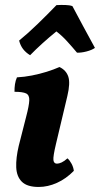

<svg xmlns="http://www.w3.org/2000/svg" viewBox="-20 -733 397 762"><path d="M133.4 9Q87.9 9 66.9 -11.6Q46 -32.2 44.4 -68.9Q42.9 -105.6 54.4 -154.3L83.9 -270.1Q95.3 -313.3 96.2 -334.5Q97.1 -355.6 83.6 -362.2Q70.1 -368.7 37.6 -368.7Q37.2 -383.3 39.4 -398.6Q41.7 -413.8 47.3 -426Q76.4 -427.5 106.7 -433.4Q137 -439.4 165.1 -448.1Q193.1 -456.9 216.1 -467Q242.4 -454.5 251 -429Q259.6 -403.4 247.3 -351.9L202.2 -162Q190.3 -112 192 -97.7Q193.7 -83.5 206.1 -83.5Q214.1 -83.5 224.7 -88.4Q235.3 -93.3 247.7 -104.6Q256.7 -97 264.1 -83Q271.5 -69 273 -54.9Q241.9 -23.3 205.9 -7.2Q169.8 9 133.4 9ZM99.5 -513.9Q82.2 -524.4 71.4 -538.6Q60.7 -552.7 55.9 -572Q90.9 -600.4 129.7 -638.1Q168.6 -675.8 204.1 -712.7Q221.8 -713.7 239.2 -713.2Q256.7 -712.7 267.4 -708.7Q287 -671.2 309.4 -630.1Q331.7 -588.9 356.8 -542.9Q344.5 -534.2 323.5 -528.8Q302.6 -523.4 285.7 -523.9Q265.7 -547.8 245.6 -569.8Q225.4 -591.9 203.8 -608.3Q175 -585 148.4 -560.9Q121.8 -536.8 99.5 -513.9Z"/></svg>

Font: Vollkorn
Style: Italic
Weight: 400
Italic angle: -11°
Designer: Friedrich Althausen
Foundry: Friedrich Althausen
Version: Version 5.001